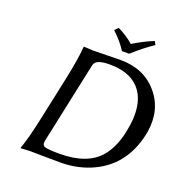

<svg xmlns="http://www.w3.org/2000/svg" viewBox="-143 -938 1017 1067"><g transform="rotate(20 365.5 -404.5)"><path d="M439 -696.8Q411.6 -741.7 358.4 -792L378.4 -812Q433.1 -785.2 471.7 -751Q537.1 -791 591.8 -812L602.5 -792Q544.4 -753.4 481.9 -696.8ZM207.5 -82Q202.1 -56.6 219.2 -49.3Q239.3 -42 308.1 -42Q469.7 -42 543.9 -127Q594.2 -185.1 615.2 -284.2Q652.8 -461.4 571.8 -545.4Q513.7 -604 402.3 -604Q331.5 -604 315.9 -578.6Q312 -571.3 310.1 -564ZM284.2 -645Q316.4 -645 366.7 -646.5Q418 -647.9 449.7 -647.9Q587.9 -647.9 668 -554.2Q748 -460.9 727.1 -326.7Q725.6 -316.9 723.6 -308.1Q679.7 -102.1 498 -29.3Q418.9 2 329.6 2Q273.4 2 219.7 1Q178.2 0 147 0L94.2 2.9V0Q118.7 -68.4 146.5 -200.2L198.7 -444.8Q226.1 -573.7 231 -645L233.9 -647.9Q235.8 -647.9 284.2 -645Z"/></g></svg>

Font: Linux Biolinum Slanted O
Style: Slanted
Weight: 400
Designer: Philipp H. Poll
Foundry: Philipp H. Poll
Version: Version 1.0.4